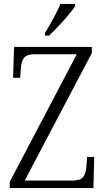

<svg xmlns="http://www.w3.org/2000/svg" viewBox="-20 -950 532 970"><path d="M29 -31 368 -676H155Q116 -676 101.5 -658Q87 -640 85 -600L82 -557H46L51 -713H444V-682L105 -38H347Q386 -38 400 -55.5Q414 -73 417 -113L420 -157H456L452 0H29ZM207 -783Q264 -877 285 -930H360V-920Q344 -894 303 -848Q262 -802 228 -770H207Z"/></svg>

Font: Noto Serif NarrowLight
Style: Regular
Weight: 300
Width: 4
Designer: Monotype Design Team
Foundry: Monotype Imaging Inc.
Version: Version 1.001